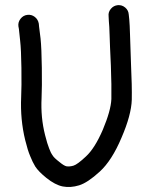

<svg xmlns="http://www.w3.org/2000/svg" viewBox="-20 -723 596 762"><path d="M88.5 -664C77.5 -662.7 68.5 -657.5 61.5 -648.5C54.5 -639.5 51.7 -629.7 53 -619L55 -608C55.7 -600.7 57.3 -585 60 -561C62.7 -537.7 64.3 -501.7 65 -453C65.7 -403 65.3 -364.7 64 -338C62.7 -308 63.3 -278.8 66 -250.5C68.7 -222.2 73.3 -194.3 80 -167C86.7 -139.7 93.3 -118.3 100 -103C106 -87.7 112.7 -74 120 -62C128.7 -48.7 143.3 -33.7 164 -17C187.3 1.7 209 13 229 17C249.7 21 271.3 19.5 294 12.5C316.7 5.5 344 -12.7 376 -42C408 -71.3 436.7 -116 462 -176C488 -236 501.7 -286.3 503 -327C503.7 -364.3 502.7 -411 500 -467C498 -521.7 496.7 -561.3 496 -586C495.3 -612 494.3 -632 493 -646L491 -665C490.3 -676.3 485.7 -685.7 477 -693C468.3 -700.3 458.5 -703.5 447.5 -702.5C436.5 -701.5 427.3 -696.7 420 -688C412.7 -679.3 409.7 -669.7 411 -659L412 -639C413.3 -627 414.3 -608.7 415 -584C415.7 -558.7 417.3 -518.3 420 -463C422 -409 422.7 -364.7 422 -330C420.7 -299.3 409.3 -258.7 388 -208C366.7 -158.7 344.3 -123.3 321 -102C298.3 -80.7 281.8 -68.5 271.5 -65.5C261.2 -62.5 252 -61.7 244 -63C237.3 -64.3 228 -70 216 -80C201.3 -91.3 192.3 -100 189 -106C183.7 -113.3 179 -122.7 175 -134C170.3 -145.3 165 -162.8 159 -186.5C153 -210.2 148.8 -234.2 146.5 -258.5C144.2 -282.8 143.7 -308 145 -334C146.3 -362.7 146.7 -402.7 146 -454C145.3 -505.3 143.7 -544 141 -570C138.3 -594 136.3 -610 135 -618L134 -629C132 -640.3 126.7 -649.3 118 -656C109.3 -662.7 99.5 -665.3 88.5 -664Z"/></svg>

Font: Ruji's Handwriting Font v.2.0
Style: Medium
Weight: 500
Version: Version 2.0